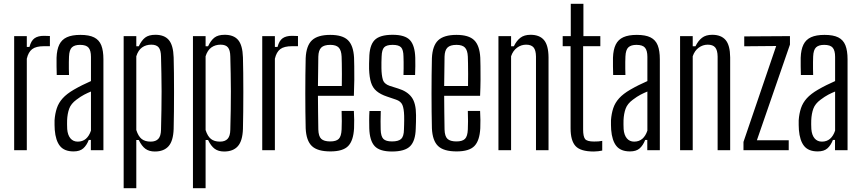

<svg xmlns="http://www.w3.org/2000/svg" viewBox="-20 -790 4530 1010"><path d="M54.5 0V-600H121V-543H135Q143.5 -576 161.8 -588.8Q180 -601.5 211 -601.5Q219 -601.5 227.8 -601Q236.5 -600.5 242.5 -600.5V-547H211.5Q169.5 -547 149.2 -531.5Q129 -516 121 -481V0Z M367 6.5Q318.5 6.5 295.5 -22Q272.5 -50.5 268 -107Q267.5 -119.5 267 -132.5Q266.5 -145.5 267 -157.5Q269.5 -192.5 279 -221Q288.5 -249.5 309.8 -273Q331 -296.5 368 -318Q389.5 -330.5 412.5 -342Q435.5 -353.5 458.5 -363.5V-491Q458.5 -524 446 -539Q433.5 -554 401 -554Q372.5 -554 358.5 -541Q344.5 -528 343 -492.5Q342.5 -481 342.2 -463.8Q342 -446.5 342.2 -428.2Q342.5 -410 343 -395.5H278.5Q278 -415.5 277.5 -441Q277 -466.5 277.5 -486.5Q279 -529 292 -555.5Q305 -582 332 -594.2Q359 -606.5 403 -606.5Q449 -606.5 475.2 -593.2Q501.5 -580 512.8 -551.8Q524 -523.5 524 -478V0H458V-54H447Q436 -25.5 418 -9.5Q400 6.5 367 6.5ZM389 -45Q414.5 -45 431.8 -59.8Q449 -74.5 458.5 -103V-308.5Q441 -301.5 422.8 -292Q404.5 -282.5 382 -265.5Q353.5 -244.5 344 -218.2Q334.5 -192 333 -157.5Q332.5 -148.5 332.8 -136Q333 -123.5 333.5 -111Q336 -79.5 350.5 -62.2Q365 -45 389 -45Z M630.5 200V-600H697V-546.5H710Q724.5 -577.5 743.5 -592.2Q762.5 -607 797.5 -607Q845 -607 868.2 -579.5Q891.5 -552 893.5 -488Q894.5 -454 895 -406.5Q895.5 -359 895.5 -306.5Q895.5 -254 895 -203.5Q894.5 -153 893.5 -112Q891.5 -49 866.8 -21Q842 7 794.5 7Q764.5 7 745 -7.2Q725.5 -21.5 710 -53.5H697V200ZM772.5 -45Q799.5 -45 813 -59.8Q826.5 -74.5 827 -107.5Q828.5 -162 829.2 -212.5Q830 -263 830 -310.2Q830 -357.5 829 -402.8Q828 -448 827 -492.5Q826.5 -526 814.8 -540.5Q803 -555 776 -555Q748 -555 727.5 -540.5Q707 -526 697 -494V-106Q707.5 -73 725.2 -59Q743 -45 772.5 -45Z M995 200V-600H1061.5V-546.5H1074.5Q1089 -577.5 1108 -592.2Q1127 -607 1162 -607Q1209.5 -607 1232.8 -579.5Q1256 -552 1258 -488Q1259 -454 1259.5 -406.5Q1260 -359 1260 -306.5Q1260 -254 1259.5 -203.5Q1259 -153 1258 -112Q1256 -49 1231.2 -21Q1206.5 7 1159 7Q1129 7 1109.5 -7.2Q1090 -21.5 1074.5 -53.5H1061.5V200ZM1137 -45Q1164 -45 1177.5 -59.8Q1191 -74.5 1191.5 -107.5Q1193 -162 1193.8 -212.5Q1194.5 -263 1194.5 -310.2Q1194.5 -357.5 1193.5 -402.8Q1192.5 -448 1191.5 -492.5Q1191 -526 1179.2 -540.5Q1167.5 -555 1140.5 -555Q1112.5 -555 1092 -540.5Q1071.5 -526 1061.5 -494V-106Q1072 -73 1089.8 -59Q1107.5 -45 1137 -45Z M1359.5 0V-600H1426V-543H1440Q1448.5 -576 1466.8 -588.8Q1485 -601.5 1516 -601.5Q1524 -601.5 1532.8 -601Q1541.5 -600.5 1547.5 -600.5V-547H1516.5Q1474.5 -547 1454.2 -531.5Q1434 -516 1426 -481V0Z M1718 6.5Q1650 6.5 1620.5 -21.8Q1591 -50 1588 -115Q1587 -155.5 1586.5 -202.2Q1586 -249 1586 -298.5Q1586 -348 1586.5 -395.5Q1587 -443 1588 -484Q1591 -550 1621.2 -578.2Q1651.5 -606.5 1717.5 -606.5Q1781.5 -606.5 1810.2 -578.8Q1839 -551 1842.5 -486.5Q1843 -471 1843.5 -441Q1844 -411 1843.8 -371.2Q1843.5 -331.5 1841.5 -286H1652.5Q1652.5 -245 1653.2 -201.5Q1654 -158 1654.5 -109Q1655.5 -73 1670 -59.5Q1684.5 -46 1717 -46Q1748.5 -46 1762 -59.5Q1775.5 -73 1777 -109Q1778 -127.5 1778 -152Q1778 -176.5 1777 -206.5H1841.5Q1843 -184 1843.2 -159.2Q1843.5 -134.5 1842.5 -115Q1839 -50 1811.5 -21.8Q1784 6.5 1718 6.5ZM1652.5 -337.5H1778Q1778.5 -369.5 1778.5 -400.2Q1778.5 -431 1778 -455.5Q1777.5 -480 1777 -492.5Q1775.5 -525.5 1761.8 -539.8Q1748 -554 1717.5 -554Q1684.5 -554 1670 -539.8Q1655.5 -525.5 1654.5 -492.5Q1654 -449.5 1653.5 -411.8Q1653 -374 1652.5 -337.5Z M2042 7Q1977 7 1950.8 -21.5Q1924.5 -50 1922.5 -115Q1922 -134.5 1922 -159Q1922 -183.5 1923.5 -206H1983Q1982 -176.5 1982 -152.5Q1982 -128.5 1982.5 -109Q1983.5 -72.5 1996.8 -59.2Q2010 -46 2042 -46Q2076 -46 2090.2 -59.2Q2104.5 -72.5 2105 -109Q2105.5 -123.5 2105.8 -134.8Q2106 -146 2106.2 -157Q2106.5 -168 2106 -181Q2105 -218.5 2096.8 -238Q2088.5 -257.5 2063 -266L2016 -282Q1981.5 -293.5 1961 -310.8Q1940.5 -328 1931.8 -355.8Q1923 -383.5 1921.5 -427.5Q1921 -443 1921.5 -456Q1922 -469 1922.5 -484Q1923 -550 1950 -578.5Q1977 -607 2045.5 -607Q2110.5 -607 2136.5 -579Q2162.5 -551 2164.5 -486Q2165 -466.5 2164.8 -442.5Q2164.5 -418.5 2163.5 -395.5H2102.5Q2103 -412.5 2103.2 -430Q2103.5 -447.5 2103.2 -464Q2103 -480.5 2102.5 -492.5Q2102 -528 2089.8 -541Q2077.5 -554 2045.5 -554Q2013 -554 2000.8 -541Q1988.5 -528 1987.5 -492.5Q1987 -475 1986.5 -462.5Q1986 -450 1986.5 -432Q1987 -394.5 1993.8 -371.5Q2000.5 -348.5 2029.5 -338.5L2074 -324.5Q2122 -310 2145.2 -278.8Q2168.5 -247.5 2168.5 -184Q2168.5 -167.5 2168.2 -148.8Q2168 -130 2167 -113.5Q2165.5 -49.5 2137.8 -21.2Q2110 7 2042 7Z M2382 6.5Q2314 6.5 2284.5 -21.8Q2255 -50 2252 -115Q2251 -155.5 2250.5 -202.2Q2250 -249 2250 -298.5Q2250 -348 2250.5 -395.5Q2251 -443 2252 -484Q2255 -550 2285.2 -578.2Q2315.5 -606.5 2381.5 -606.5Q2445.5 -606.5 2474.2 -578.8Q2503 -551 2506.5 -486.5Q2507 -471 2507.5 -441Q2508 -411 2507.8 -371.2Q2507.5 -331.5 2505.5 -286H2316.5Q2316.5 -245 2317.2 -201.5Q2318 -158 2318.5 -109Q2319.5 -73 2334 -59.5Q2348.5 -46 2381 -46Q2412.5 -46 2426 -59.5Q2439.5 -73 2441 -109Q2442 -127.5 2442 -152Q2442 -176.5 2441 -206.5H2505.5Q2507 -184 2507.2 -159.2Q2507.5 -134.5 2506.5 -115Q2503 -50 2475.5 -21.8Q2448 6.5 2382 6.5ZM2316.5 -337.5H2442Q2442.5 -369.5 2442.5 -400.2Q2442.5 -431 2442 -455.5Q2441.5 -480 2441 -492.5Q2439.5 -525.5 2425.8 -539.8Q2412 -554 2381.5 -554Q2348.5 -554 2334 -539.8Q2319.5 -525.5 2318.5 -492.5Q2318 -449.5 2317.5 -411.8Q2317 -374 2316.5 -337.5Z M2602 0V-600H2668.5V-546.5H2683Q2697 -575.5 2717.2 -591.2Q2737.5 -607 2771 -607Q2818 -607 2841.5 -579.5Q2865 -552 2865.5 -488V0H2799.5V-492.5Q2799 -526 2786.8 -540.5Q2774.5 -555 2747.5 -555Q2721.5 -555 2700 -539.2Q2678.5 -523.5 2668.5 -494V0Z M3103.5 7Q3034 7 3007.8 -21.5Q2981.5 -50 2981.5 -115V-547H2940V-600H2982.5V-770H3049V-600H3138V-547H3047.5V-108.5Q3047.5 -72.5 3057.5 -59Q3067.5 -45.5 3105 -45.5Q3119 -45.5 3128 -46.2Q3137 -47 3148 -49V2Q3138.5 4 3127 5.5Q3115.5 7 3103.5 7Z M3294 6.5Q3245.5 6.5 3222.5 -22Q3199.5 -50.5 3195 -107Q3194.5 -119.5 3194 -132.5Q3193.5 -145.5 3194 -157.5Q3196.5 -192.5 3206 -221Q3215.5 -249.5 3236.8 -273Q3258 -296.5 3295 -318Q3316.5 -330.5 3339.5 -342Q3362.5 -353.5 3385.5 -363.5V-491Q3385.5 -524 3373 -539Q3360.5 -554 3328 -554Q3299.5 -554 3285.5 -541Q3271.5 -528 3270 -492.5Q3269.5 -481 3269.2 -463.8Q3269 -446.5 3269.2 -428.2Q3269.5 -410 3270 -395.5H3205.5Q3205 -415.5 3204.5 -441Q3204 -466.5 3204.5 -486.5Q3206 -529 3219 -555.5Q3232 -582 3259 -594.2Q3286 -606.5 3330 -606.5Q3376 -606.5 3402.2 -593.2Q3428.5 -580 3439.8 -551.8Q3451 -523.5 3451 -478V0H3385V-54H3374Q3363 -25.5 3345 -9.5Q3327 6.5 3294 6.5ZM3316 -45Q3341.5 -45 3358.8 -59.8Q3376 -74.5 3385.5 -103V-308.5Q3368 -301.5 3349.8 -292Q3331.5 -282.5 3309 -265.5Q3280.5 -244.5 3271 -218.2Q3261.5 -192 3260 -157.5Q3259.5 -148.5 3259.8 -136Q3260 -123.5 3260.5 -111Q3263 -79.5 3277.5 -62.2Q3292 -45 3316 -45Z M3557.5 0V-600H3624V-546.5H3638.5Q3652.5 -575.5 3672.8 -591.2Q3693 -607 3726.5 -607Q3773.5 -607 3797 -579.5Q3820.5 -552 3821 -488V0H3755V-492.5Q3754.5 -526 3742.2 -540.5Q3730 -555 3703 -555Q3677 -555 3655.5 -539.2Q3634 -523.5 3624 -494V0Z M3891 0V-43.5L4063 -548L3895 -546.5V-598.5L4135.5 -600V-555.5L3961.5 -52H4129V0Z M4281.5 6.5Q4233 6.5 4210 -22Q4187 -50.5 4182.5 -107Q4182 -119.5 4181.5 -132.5Q4181 -145.5 4181.5 -157.5Q4184 -192.5 4193.5 -221Q4203 -249.5 4224.2 -273Q4245.5 -296.5 4282.5 -318Q4304 -330.5 4327 -342Q4350 -353.5 4373 -363.5V-491Q4373 -524 4360.5 -539Q4348 -554 4315.5 -554Q4287 -554 4273 -541Q4259 -528 4257.5 -492.5Q4257 -481 4256.8 -463.8Q4256.5 -446.5 4256.8 -428.2Q4257 -410 4257.5 -395.5H4193Q4192.5 -415.5 4192 -441Q4191.5 -466.5 4192 -486.5Q4193.5 -529 4206.5 -555.5Q4219.5 -582 4246.5 -594.2Q4273.5 -606.5 4317.5 -606.5Q4363.5 -606.5 4389.8 -593.2Q4416 -580 4427.2 -551.8Q4438.5 -523.5 4438.5 -478V0H4372.5V-54H4361.5Q4350.5 -25.5 4332.5 -9.5Q4314.5 6.5 4281.5 6.5ZM4303.5 -45Q4329 -45 4346.2 -59.8Q4363.5 -74.5 4373 -103V-308.5Q4355.5 -301.5 4337.2 -292Q4319 -282.5 4296.5 -265.5Q4268 -244.5 4258.5 -218.2Q4249 -192 4247.5 -157.5Q4247 -148.5 4247.2 -136Q4247.5 -123.5 4248 -111Q4250.5 -79.5 4265 -62.2Q4279.5 -45 4303.5 -45Z"/></svg>

Font: Big Shoulders Display Thin
Style: Regular
Weight: 400
Version: Version 2.002